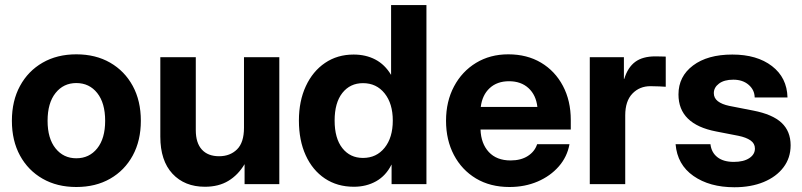

<svg xmlns="http://www.w3.org/2000/svg" viewBox="-20 -748 3258 780"><path d="M290 11.7Q211.9 11.7 153.1 -22Q94.2 -55.7 61.3 -116Q28.3 -176.3 28.3 -257.3Q28.3 -338.4 61.3 -398.9Q94.2 -459.5 153.1 -493.4Q211.9 -527.3 290 -527.3Q368.7 -527.3 427.5 -493.4Q486.3 -459.5 519.3 -398.9Q552.2 -338.4 552.2 -257.3Q552.2 -176.8 519.3 -116.2Q486.3 -55.7 427.5 -22Q368.7 11.7 290 11.7ZM290 -105Q342.8 -105 375 -145.3Q407.2 -185.5 407.2 -257.3Q407.2 -329.6 375 -370.1Q342.8 -410.6 290 -410.6Q237.8 -410.6 205.6 -370.1Q173.3 -329.6 173.3 -257.3Q173.3 -185.5 205.6 -145.3Q237.8 -105 290 -105Z M812.5 10.7Q730 10.7 680.7 -42.2Q631.3 -95.2 631.3 -192.9V-515.6H775.4V-219.2Q775.4 -167.5 800 -140.4Q824.7 -113.3 870.1 -113.3Q914.6 -113.3 942.9 -141.1Q971.2 -168.9 971.2 -229V-515.6H1114.7V0H973.6V-81.1Q947.3 -37.1 907.7 -13.2Q868.2 10.7 812.5 10.7Z M1417.5 10.7Q1350.1 10.7 1299.8 -22.9Q1249.5 -56.6 1221.9 -117.2Q1194.3 -177.7 1194.3 -258.3Q1194.3 -337.4 1222.4 -397.9Q1250.5 -458.5 1300.5 -492.4Q1350.6 -526.4 1416.5 -526.4Q1466.3 -526.4 1504.9 -506.1Q1543.5 -485.8 1568.4 -444.3H1568.8V-727.5H1712.4V0H1570.8V-79.1H1570.3Q1547.9 -34.2 1508.1 -11.7Q1468.3 10.7 1417.5 10.7ZM1454.6 -106.4Q1509.3 -106.4 1542.5 -147.7Q1575.7 -189 1575.7 -258.3Q1575.7 -327.1 1542.5 -368.7Q1509.3 -410.2 1454.6 -410.2Q1402.3 -410.2 1370.8 -370.4Q1339.4 -330.6 1339.4 -258.3Q1339.4 -186 1370.8 -146.2Q1402.3 -106.4 1454.6 -106.4Z M2049.8 11.7Q1971.7 11.7 1913.8 -22.9Q1856 -57.6 1824 -118.4Q1792 -179.2 1792 -257.3Q1792 -335.9 1824.5 -397Q1856.9 -458 1914.1 -492.7Q1971.2 -527.3 2044.9 -527.3Q2121.1 -527.3 2178 -493.4Q2234.9 -459.5 2266.8 -399.2Q2298.8 -338.9 2298.8 -260.3V-221.7H1932.1Q1934.1 -164.6 1965.8 -130.4Q1997.6 -96.2 2054.2 -96.2Q2096.2 -96.2 2124.3 -114.3Q2152.3 -132.3 2162.1 -162.1H2293.5Q2284.2 -110.8 2250 -71.8Q2215.8 -32.7 2164.1 -10.5Q2112.3 11.7 2049.8 11.7ZM1933.1 -313.5H2163.1Q2157.7 -361.8 2127.2 -389.9Q2096.7 -418 2047.9 -418Q1999.5 -418 1969.2 -389.9Q1939 -361.8 1933.1 -313.5Z M2376 0V-515.6H2514.6V-427.7H2516.1Q2530.3 -474.1 2560.5 -496.6Q2590.8 -519 2642.1 -519Q2654.8 -519 2665.3 -518.6Q2675.8 -518.1 2684.6 -518.1V-395.5Q2676.8 -396 2658.7 -397Q2640.6 -397.9 2622.6 -397.9Q2578.1 -397.9 2549.1 -367.7Q2520 -337.4 2520 -279.3V0Z M2963.4 12.7Q2862.8 12.7 2797.1 -33.2Q2731.4 -79.1 2724.6 -162.1H2866.2Q2870.1 -128.4 2894.5 -109.4Q2918.9 -90.3 2960.9 -90.3Q3001 -90.3 3023.9 -105.5Q3046.9 -120.6 3046.9 -144.5Q3046.9 -165 3029.1 -177.5Q3011.2 -189.9 2980 -196.3L2889.6 -213.9Q2736.3 -243.2 2736.3 -364.3Q2736.3 -437.5 2795.4 -481.9Q2854.5 -526.4 2955.1 -526.4Q3055.2 -526.4 3116.2 -479.5Q3177.2 -432.6 3179.2 -352.1H3045.9Q3045.4 -382.8 3021.2 -403.6Q2997.1 -424.3 2959 -424.3Q2921.9 -424.3 2900.9 -408.4Q2879.9 -392.6 2879.9 -369.6Q2879.9 -349.6 2896.2 -336.9Q2912.6 -324.2 2942.4 -317.9L3040 -298.8Q3118.2 -283.7 3155 -249.3Q3191.9 -214.8 3191.9 -157.7Q3191.9 -106.4 3162.8 -68.1Q3133.8 -29.8 3082.3 -8.5Q3030.8 12.7 2963.4 12.7Z"/></svg>

Font: Inter Display
Style: Bold
Weight: 700
Designer: Rasmus Andersson
Foundry: rsms
Version: Version 4.001;git-9221beed3